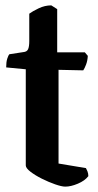

<svg xmlns="http://www.w3.org/2000/svg" viewBox="-20 -695 364 715"><path d="M223 0Q210 0 185.5 -8.5Q161 -17 136 -29.5Q111 -42 93.5 -55.5Q76 -69 76 -79V-437L3 -444Q3 -464 7 -476.5Q11 -489 15 -493L67 -501Q80 -502 84.5 -511.5Q89 -521 89 -542V-644Q101 -653 124 -664Q147 -675 171 -675L193 -661V-500H296L307 -487Q306 -469 300.5 -454.5Q295 -440 290 -433L198 -435V-86L300 -69Q302 -66 305.5 -57.5Q309 -49 309 -39Q296 -22 270 -11Q244 0 223 0Z"/></svg>

Font: Texturina 72pt
Style: Bold
Weight: 700
Designer: Guillermo Torres Carreño
Foundry: Omnibus-Type
Version: Version 1.002; ttfautohint (v1.8.3)